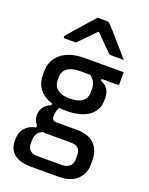

<svg xmlns="http://www.w3.org/2000/svg" viewBox="-191 -916 981 1262"><g transform="rotate(20 300.0 -285.0)"><path d="M109 -82Q109 -149 177 -176V-188Q119 -206 87.5 -245.5Q56 -285 56 -343V-367Q56 -447 114 -494.5Q172 -542 277 -542H549V-462Q549 -451 538 -451H428V-438Q463 -425 478 -400Q493 -375 493 -342V-323Q493 -255 437.5 -214.5Q382 -174 277 -174Q253 -174 231 -177Q215 -148 215 -111Q215 -81 246 -81H387Q472 -81 513 -39Q554 3 554 70V102Q554 167 509.5 208.5Q465 250 381 250H187Q110 250 70.5 217.5Q31 185 31 129V111Q31 66 58.5 35Q86 4 133 -4V-19Q109 -45 109 -82ZM277 -258Q333 -258 362 -280.5Q391 -303 391 -345V-368Q391 -393 381.5 -413Q372 -433 348 -451H277Q221 -451 190 -429Q159 -407 159 -363V-343Q159 -309 181 -288Q210 -258 277 -258ZM209 170H377Q397 170 410.5 164Q424 158 432 150Q449 133 449 101V76Q449 44 433 27.5Q417 11 377 11H202Q193 11 185 9Q158 19 147 39Q136 59 136 83V109Q136 137 152.5 153.5Q169 170 209 170ZM265 -820H333Q341 -820 346 -816Q351 -812 364 -798Q372 -789 390.5 -768.5Q409 -748 432.5 -721Q456 -694 479.5 -667Q503 -640 522 -618H440Q429 -618 423.5 -620Q418 -622 411 -629Q400 -640 373.5 -667Q347 -694 307 -735H301Q263 -695 236 -667.5Q209 -640 187 -618H110Q100 -618 100 -627Q100 -631 103.5 -635.5Q107 -640 120 -655Q132 -669 151.5 -691.5Q171 -714 193.5 -739Q216 -764 235.5 -786Q255 -808 265 -820Z"/></g></svg>

Font: Recursive Mn Lnr St Med
Style: Regular
Weight: 500
Monospace: yes
Version: Version 1.079;hotconv 1.0.112;makeotfexe 2.5.65598; ttfautoh